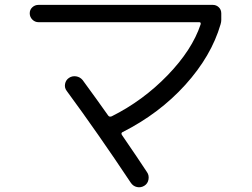

<svg xmlns="http://www.w3.org/2000/svg" viewBox="-20 -733 1040 791"><path d="M138.7 -641.6Q124 -641.6 113.3 -652.3Q102.5 -663.1 102.5 -678.2Q102.5 -693.4 113.3 -703.1Q124 -712.9 138.7 -712.9H856.4Q871.1 -712.9 881.3 -703.1Q891.6 -693.4 891.6 -677.7V-650.4Q891.6 -642.6 888.7 -632.8Q850.6 -502 743.2 -383.3Q635.7 -264.6 484.4 -188.5Q477.5 -184.6 482.4 -176.8Q550.8 -77.1 585.9 -23.4Q594.7 -10.7 591.8 6.3Q588.9 23.4 574.7 32.2Q560.5 41 544.4 37.6Q528.3 34.2 518.6 19.5Q382.8 -184.6 254.9 -358.4Q245.1 -371.1 248 -387.2Q251 -403.3 264.2 -412.1Q277.3 -420.9 293.5 -418.5Q309.6 -416 320.3 -403.3Q381.8 -319.3 425.8 -256.8Q430.7 -250 440.4 -253.9Q569.3 -318.4 670.4 -422.9Q771.5 -527.3 806.6 -632.8Q808.6 -641.6 800.8 -641.6Z"/></svg>

Font: Rounded Mgen+ 1mn regular
Style: Regular
Weight: 400
Designer: [Source Han Sans]
Ryoko NISHIZUKA  (kana & ideographs); Paul D. Hunt (Latin, Greek & Cyrillic); Wenlong ZHANG  (bopomofo
Version: Version 1.059.20150602